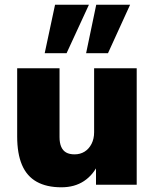

<svg xmlns="http://www.w3.org/2000/svg" viewBox="-20 -785 655 816"><path d="M241 11Q178 11 136 -12.5Q94 -36 73.5 -84Q53 -132 53 -205V-495H233V-202Q233 -178 240 -161.5Q247 -145 261 -137Q275 -129 297 -129Q321 -129 339.5 -140.5Q358 -152 369 -173.5Q380 -195 380 -223V-495H561V0H388V-92H400Q377 -42 337 -15.5Q297 11 241 11ZM346 -559 389 -765H533L439 -559ZM170 -559 214 -765H358L263 -559Z"/></svg>

Font: Nunito Sans 11pt Black
Style: Regular
Weight: 900
Version: Version 3.101;gftools[0.9.27]